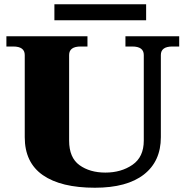

<svg xmlns="http://www.w3.org/2000/svg" viewBox="-20 -870 870 900"><path d="M235 -850H665V-775H235ZM96 -227V-612Q96 -652 42 -652H10V-700H390V-652H358Q304 -652 304 -612V-211Q304 -131 352.5 -96Q401 -61 474 -61Q548 -61 601 -97.5Q654 -134 654 -211V-612Q654 -652 600 -652H568V-700H820V-652H788Q734 -652 734 -612V-227Q734 -114 654.5 -52Q575 10 425 10Q266 10 181 -49Q96 -108 96 -227Z"/></svg>

Font: Taviraj Black
Style: Regular
Weight: 900
Designer: Katatrad Team
Foundry: CadsonDemak
Version: Version 1.030